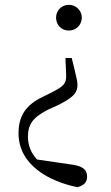

<svg xmlns="http://www.w3.org/2000/svg" viewBox="-20 -546 463 798"><path d="M266 -526C235 -526 213 -501 213 -473C213 -443 235 -419 266 -419C297 -419 320 -443 320 -473C320 -501 297 -526 266 -526ZM57 8C57 141 187 209 302 232C327 225 342 213 342 188C342 164 329 146 285 139L134 117C109 90 97 60 96 24C96 -28 115 -56 175 -88L221 -109C281 -139 302 -158 302 -193C302 -211 296 -228 288 -265L278 -305H252L255 -233C256 -198 244 -187 195 -162L157 -143C90 -111 57 -67 57 8Z"/></svg>

Font: Noto Serif KR Light
Style: Regular
Weight: 300
Designer: Ryoko NISHIZUKA 西塚涼子 (kana & ideographs); Frank Grießhammer (Latin, Greek & Cyrillic); Wenlong ZHANG 张文龙 (bopomofo); San
Foundry: Adobe
Version: Version 2.001;hotconv 1.1.0;makeotfexe 2.6.0